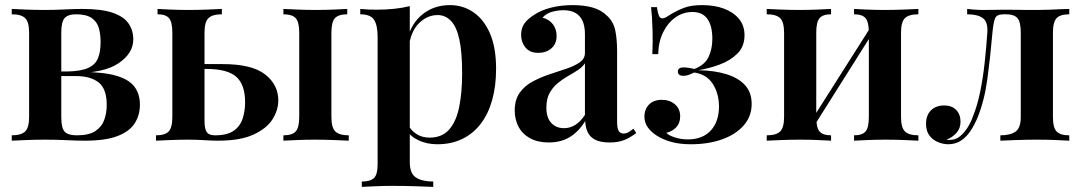

<svg xmlns="http://www.w3.org/2000/svg" viewBox="-20 -551 4236 752"><path d="M302 -516Q378 -516 421.5 -501Q465 -486 483.5 -459Q502 -432 502 -397Q502 -342 444 -303Q386 -264 267 -265Q267 -265 261.5 -266.5Q256 -268 250 -269.5Q244 -271 244 -271Q297 -272 325.5 -285Q354 -298 364 -323.5Q374 -349 374 -386Q374 -417 367 -441.5Q360 -466 339 -480.5Q318 -495 278 -495Q246 -495 233 -480Q220 -465 220 -423V-93Q220 -49 233.5 -35Q247 -21 281 -21Q329 -21 354 -38Q379 -55 388.5 -82Q398 -109 398 -140Q398 -203 366.5 -228Q335 -253 278 -253H150Q150 -253 150 -262Q150 -271 150 -271H287L302 -269Q385 -269 435 -254.5Q485 -240 506.5 -211.5Q528 -183 528 -141Q528 -100 507.5 -68Q487 -36 440 -18Q393 0 313 0Q281 0 240.5 -2Q200 -4 157 -4Q121 -4 83 -2.5Q45 -1 26 0V-21Q63 -21 78.5 -36Q94 -51 94 -93V-423Q94 -465 78.5 -480Q63 -495 26 -495V-516Q44 -515 81 -513.5Q118 -512 153 -512Q195 -512 234 -514Q273 -516 302 -516Z M849 -516V-495Q812 -495 796.5 -480Q781 -465 781 -423V-79Q781 -45 790 -33Q799 -21 822 -21Q870 -21 895.5 -39Q921 -57 930.5 -87Q940 -117 940 -150Q940 -220 905 -250.5Q870 -281 789 -281Q772 -281 754 -281Q736 -281 721 -281L719 -300Q756 -300 789 -300Q822 -300 851 -300Q967 -300 1018.5 -259.5Q1070 -219 1070 -158Q1070 -120 1047.5 -84Q1025 -48 973 -24Q921 0 835 0Q809 0 780 -2Q751 -4 717 -4Q684 -4 647 -2.5Q610 -1 591 0V-21Q626 -21 640.5 -36Q655 -51 655 -93V-423Q655 -465 642 -480Q629 -495 597 -495V-516Q615 -515 648.5 -513.5Q682 -512 718 -512Q754 -512 792 -513.5Q830 -515 849 -516ZM1340 -516V-495Q1306 -495 1292 -480Q1278 -465 1278 -423V-93Q1278 -51 1293.5 -36Q1309 -21 1346 -21V0Q1327 -1 1288.5 -2.5Q1250 -4 1213 -4Q1179 -4 1143.5 -2.5Q1108 -1 1090 0V-21Q1124 -21 1138 -36Q1152 -51 1152 -93V-423Q1152 -465 1138 -480Q1124 -495 1090 -495V-516Q1109 -515 1145.5 -513.5Q1182 -512 1217 -512Q1252 -512 1287.5 -513.5Q1323 -515 1340 -516Z M1585 -527V84Q1585 129 1609.5 144.5Q1634 160 1677 160V181Q1653 180 1609.5 178.5Q1566 177 1517 177Q1483 177 1449 178.5Q1415 180 1397 181V160Q1431 160 1445 146Q1459 132 1459 94V-407Q1459 -452 1445 -473.5Q1431 -495 1391 -495V-516Q1423 -513 1453 -513Q1491 -513 1524 -516.5Q1557 -520 1585 -527ZM1742 -531Q1794 -531 1835 -502.5Q1876 -474 1899.5 -419Q1923 -364 1923 -281Q1923 -215 1908 -160.5Q1893 -106 1863.5 -67Q1834 -28 1791 -7Q1748 14 1693 14Q1651 14 1618 -2Q1585 -18 1570 -45L1580 -59Q1592 -38 1613 -25Q1634 -12 1663 -12Q1711 -12 1739 -43.5Q1767 -75 1778.5 -132Q1790 -189 1790 -264Q1790 -347 1779 -397Q1768 -447 1746 -469.5Q1724 -492 1694 -492Q1653 -492 1620.5 -459.5Q1588 -427 1581 -365L1574 -393Q1590 -459 1635 -495Q1680 -531 1742 -531Z M2129 7Q2086 7 2056 -9.5Q2026 -26 2011 -54.5Q1996 -83 1996 -118Q1996 -161 2016 -188.5Q2036 -216 2067.5 -232.5Q2099 -249 2134 -260.5Q2169 -272 2200 -282.5Q2231 -293 2251 -307Q2271 -321 2271 -344V-417Q2271 -449 2261.5 -469.5Q2252 -490 2233.5 -500.5Q2215 -511 2187 -511Q2166 -511 2143 -505Q2120 -499 2105 -482Q2131 -475 2145.5 -456Q2160 -437 2160 -410Q2160 -379 2139.5 -361.5Q2119 -344 2088 -344Q2055 -344 2038 -365Q2021 -386 2021 -414Q2021 -442 2035 -460.5Q2049 -479 2074 -494Q2099 -511 2138 -521Q2177 -531 2223 -531Q2267 -531 2301 -521.5Q2335 -512 2359 -488Q2383 -465 2390 -431Q2397 -397 2397 -348V-74Q2397 -49 2403 -38.5Q2409 -28 2422 -28Q2432 -28 2441 -33Q2450 -38 2461 -47L2472 -30Q2450 -13 2426 -3Q2402 7 2368 7Q2333 7 2312.5 -3Q2292 -13 2282.5 -32Q2273 -51 2272 -77Q2248 -37 2213 -15Q2178 7 2129 7ZM2189 -49Q2213 -49 2233.5 -62Q2254 -75 2271 -101V-303Q2261 -288 2242.5 -276Q2224 -264 2203 -252Q2182 -240 2163.5 -224.5Q2145 -209 2132.5 -186.5Q2120 -164 2120 -129Q2120 -90 2139 -69.5Q2158 -49 2189 -49Z M2730 -531Q2779 -531 2816 -517Q2853 -503 2874.5 -477Q2896 -451 2896 -413Q2896 -369 2868.5 -341.5Q2841 -314 2799.5 -298.5Q2758 -283 2715 -276Q2778 -275 2825 -260.5Q2872 -246 2898 -217.5Q2924 -189 2924 -144Q2924 -96 2893.5 -60.5Q2863 -25 2809 -5.5Q2755 14 2686 14Q2643 14 2610 5Q2577 -4 2552 -20Q2530 -34 2517 -52.5Q2504 -71 2504 -94Q2504 -123 2522 -141.5Q2540 -160 2572 -160Q2603 -160 2623.5 -142.5Q2644 -125 2644 -95Q2644 -69 2628.5 -52.5Q2613 -36 2590 -31Q2598 -21 2622.5 -13Q2647 -5 2674 -5Q2732 -5 2764 -40Q2796 -75 2796 -134Q2796 -184 2772 -222Q2748 -260 2699 -267Q2689 -262 2678.5 -258Q2668 -254 2657 -254Q2635 -254 2635 -271Q2635 -287 2658 -287Q2668 -287 2679 -285Q2690 -283 2700 -281Q2741 -297 2755.5 -328.5Q2770 -360 2770 -399Q2770 -449 2751 -476.5Q2732 -504 2692 -504Q2655 -504 2625 -482.5Q2595 -461 2577 -424Q2559 -387 2558 -339H2535Q2537 -390 2536 -425.5Q2535 -461 2533.5 -484Q2532 -507 2530 -523H2553Q2556 -501 2560.5 -490Q2565 -479 2575 -479Q2581 -479 2589.5 -484Q2598 -489 2609 -496Q2632 -510 2659.5 -520.5Q2687 -531 2730 -531Z M3577 -516V-495Q3540 -495 3524.5 -480Q3509 -465 3509 -423V-93Q3509 -51 3524.5 -36Q3540 -21 3577 -21V0Q3559 -1 3521.5 -2.5Q3484 -4 3449 -4Q3412 -4 3377.5 -2.5Q3343 -1 3325 0V-21Q3357 -21 3370 -36Q3383 -51 3383 -93V-422Q3383 -465 3370 -480Q3357 -495 3325 -495V-516Q3342 -515 3375.5 -513.5Q3409 -512 3445 -512Q3481 -512 3519.5 -513.5Q3558 -515 3577 -516ZM3235 -516V-495Q3203 -495 3190 -480Q3177 -465 3177 -423V-93Q3177 -51 3190 -36Q3203 -21 3235 -21V0Q3218 -1 3184 -2.5Q3150 -4 3115 -4Q3078 -4 3040 -2.5Q3002 -1 2983 0V-21Q3020 -21 3035.5 -36Q3051 -51 3051 -93V-422Q3051 -465 3035.5 -480Q3020 -495 2983 -495V-516Q3001 -515 3038.5 -513.5Q3076 -512 3111 -512Q3147 -512 3182 -513.5Q3217 -515 3235 -516ZM3394 -451 3410 -441 3161 -46 3144 -57Z M4168 -516V-495Q4133 -495 4118.5 -480Q4104 -465 4104 -423V-93Q4104 -51 4118.5 -36Q4133 -21 4168 -21V0Q4150 -1 4115.5 -2.5Q4081 -4 4041 -4Q4002 -4 3961 -2.5Q3920 -1 3898 0V-21Q3937 -21 3957.5 -35.5Q3978 -50 3978 -93V-423Q3978 -465 3965 -480Q3952 -495 3920 -495H3911Q3884 -495 3877.5 -479.5Q3871 -464 3867 -423Q3859 -329 3847.5 -243.5Q3836 -158 3809 -91Q3797 -62 3781 -38Q3765 -14 3743.5 0Q3722 14 3694 14Q3674 14 3653.5 5.5Q3633 -3 3620 -20.5Q3607 -38 3607 -66Q3607 -100 3626.5 -119Q3646 -138 3678 -138Q3708 -138 3725 -120.5Q3742 -103 3742 -74Q3742 -49 3727 -31.5Q3712 -14 3688 -4Q3690 -3 3693.5 -3Q3697 -3 3700 -3Q3723 -3 3740.5 -17.5Q3758 -32 3771 -53.5Q3784 -75 3791 -96Q3808 -138 3819 -191.5Q3830 -245 3836.5 -304.5Q3843 -364 3847 -423Q3850 -465 3829.5 -480Q3809 -495 3768 -495V-516Q3776 -515 3794 -513.5Q3812 -512 3833 -512Q3855 -512 3875.5 -512.5Q3896 -513 3923 -513Q3948 -513 3967 -512.5Q3986 -512 4005 -512Q4024 -512 4046 -512Q4067 -512 4091 -513Q4115 -514 4135.5 -515Q4156 -516 4168 -516Z"/></svg>

Font: Playfair Display SemiBold
Style: Regular
Weight: 600
Designer: Claus Eggers Sørensen
Foundry: Claus Eggers Sørensen
Version: Version 1.203